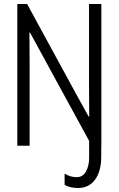

<svg xmlns="http://www.w3.org/2000/svg" viewBox="-20 -740 602 975"><path d="M67.9 -719.7H117.7L373.5 -250L430.2 -147.9H433.1L432.1 -305.7V-719.7H494.6V0H494.1V55.7Q494.1 129.4 462.9 172.1Q431.6 214.8 375 214.8Q358.9 214.8 339.8 210.7Q320.8 206.5 308.1 198.7V141.6Q336.9 159.7 369.6 159.7Q400.9 159.7 416.7 130.6Q432.6 101.6 432.6 61.5V-24.4L132.3 -574.7H129.4L130.4 -420.4V0H67.9Z"/></svg>

Font: Reddit Mono Light
Style: Regular
Weight: 300
Monospace: yes
Designer: Stephen Hutchings
Foundry: Reddit
Version: Version 1.011